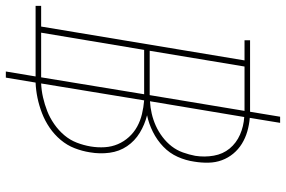

<svg xmlns="http://www.w3.org/2000/svg" viewBox="-199 -697 980 658"><g transform="rotate(90 291.0 -368.0)"><path d="M207 102 224 0Q222 0 221 0Q220 0 219 0H-18V-19H53L169 -716H100V-735H333Q336 -735 339 -735Q342 -735 345 -735L362 -838H383L366 -734Q390 -732 412.5 -725.5Q435 -719 454.5 -707Q474 -695 488.5 -677.5Q503 -660 511 -638.5Q519 -617 519.5 -592.5Q520 -568 516 -544Q512 -515 499.5 -487Q487 -459 464.5 -437.5Q442 -416 414 -402Q386 -388 357 -382Q389 -374 417 -357Q445 -340 463 -313.5Q481 -287 485.5 -253.5Q490 -220 484 -186Q480 -160 470 -134Q460 -108 441.5 -86Q423 -64 399.5 -48Q376 -32 350 -22Q324 -12 297.5 -6.5Q271 -1 245 0L228 102ZM136 -391H281Q283 -391 285 -391Q287 -391 288 -391L342 -716Q340 -716 338 -716Q336 -716 333 -716H190ZM309 -392Q330 -393 351.5 -398Q373 -403 393 -412Q413 -421 431.5 -435Q450 -449 463.5 -466.5Q477 -484 484.5 -505Q492 -526 496 -547Q501 -579 495.5 -610.5Q490 -642 471 -665Q452 -688 423.5 -700.5Q395 -713 363 -715ZM74 -19H219Q221 -19 223 -19Q225 -19 227 -19L285 -372Q283 -372 281 -372Q279 -372 276 -372H133ZM248 -19Q272 -20 296 -25.5Q320 -31 343 -40Q366 -49 387.5 -64Q409 -79 425.5 -98.5Q442 -118 451 -141.5Q460 -165 464 -189Q468 -213 466.5 -237Q465 -261 456 -282Q447 -303 431.5 -320Q416 -337 396 -348Q376 -359 353 -364.5Q330 -370 306 -372Z"/></g></svg>

Font: Iosevka Slab Thin Extended
Style: Italic
Weight: 100
Width: 7
Italic angle: -9°
Monospace: yes
Designer: Belleve Invis
Foundry: Belleve Invis
Version: Version 11.1.0; ttfautohint (v1.8.3)